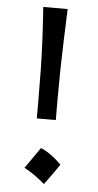

<svg xmlns="http://www.w3.org/2000/svg" viewBox="-54 -793 425 835"><g transform="rotate(5 158.0 -375.5)"><path d="M114.7 -273.9V-350.6Q114.7 -423.3 113.5 -487.1Q112.3 -550.8 109.1 -616.2Q106 -681.6 100.6 -759.3H207Q204.1 -685.1 201.9 -622.1Q199.7 -559.1 198.5 -496.1Q197.3 -433.1 197.3 -358.4L197.8 -273.9ZM144 -146.8Q185.9 -130.7 234.8 -82.3Q219.2 -59.8 203.3 -37.5Q187.5 -15.2 170.3 7.9Q129.5 -28.6 80.1 -55.5Q96.7 -79.1 112.3 -101.1Q127.9 -123.1 144 -146.8Z"/></g></svg>

Font: Pinar Medium
Style: Regular
Weight: 500
Designer: Amin Abedi
Version: Version 3.000